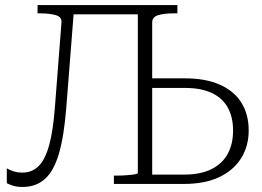

<svg xmlns="http://www.w3.org/2000/svg" viewBox="-20 -730 1041 762"><path d="M246 -710H561V-673H246ZM198 -306 224 -641Q226 -663 201 -670Q176 -677 140 -677H129V-710H275L243 -302Q234 -188 213.5 -119Q193 -50 157.5 -19Q122 12 70 12Q47 12 31.5 7Q16 2 7 -3V-62Q15 -57 31 -51Q47 -45 69 -45Q107 -45 133 -70.5Q159 -96 175 -153.5Q191 -211 198 -306ZM710 0H432V-33H442Q462 -33 481.5 -34.5Q501 -36 514 -38Q527 -40 527 -43V-710H684V-677H667Q633 -677 608.5 -670Q584 -663 584 -641V-37H709Q776 -37 819 -58.5Q862 -80 883.5 -119Q905 -158 905 -212Q905 -265 884 -303Q863 -341 820.5 -361Q778 -381 714 -381H561V-419H715Q796 -419 852.5 -394Q909 -369 938 -322.5Q967 -276 967 -212Q967 -150 937 -102Q907 -54 850 -27Q793 0 710 0Z"/></svg>

Font: Roboto Serif 36pt ExtraLight
Style: Regular
Weight: 250
Designer: Greg Gazdowicz
Foundry: Commercial Type
Version: Version 1.008